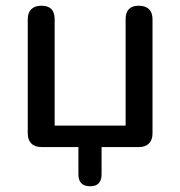

<svg xmlns="http://www.w3.org/2000/svg" viewBox="-20 -514 630 671"><path d="M254 95V0H126Q102 0 89.5 -12.5Q77 -25 77 -48V-447Q77 -470 89.5 -482Q102 -494 125 -494Q171 -494 171 -447V-75H419V-447Q419 -494 465 -494Q488 -494 500.5 -482Q513 -470 513 -447V-48Q513 -25 500.5 -12.5Q488 0 465 0H335V95Q335 137 295 137Q254 137 254 95Z"/></svg>

Font: SN Pro
Style: Regular
Weight: 400
Designer: Tobias Whetton
Foundry: Supernotes
Version: Version 1.003